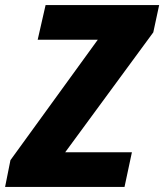

<svg xmlns="http://www.w3.org/2000/svg" viewBox="-56 -734 645 754"><path d="M-36 0 -15 -105 328 -578H92L123 -714H569L546 -607L200 -136H462L433 0Z"/></svg>

Font: Noto Sans Display Extra
Style: Italic
Weight: 800
Italic angle: -12°
Designer: Monotype Design Team
Foundry: Monotype Imaging Inc.
Version: Version 1.900